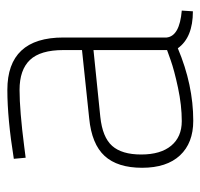

<svg xmlns="http://www.w3.org/2000/svg" viewBox="-32 -518 558 535"><g transform="rotate(-90 247.5 -250.0)"><path d="M411 -353V-65Q415 -29 486 -23L484 8Q411 8 381 -34Q279 9 179 9Q117 9 82.5 -28Q48 -65 48 -133.5Q48 -202 81 -238Q114 -274 186 -281L376 -301V-353Q376 -417 348.5 -446Q321 -475 265 -475Q208 -475 107 -462L76 -458L73 -491Q185 -509 265 -509Q411 -509 411 -353ZM348 -54 376 -64V-269L190 -250Q133 -244 109 -217Q85 -190 85 -136Q85 -82 109.5 -52.5Q134 -23 178 -23Q222 -23 271 -33.5Q320 -44 348 -54Z"/></g></svg>

Font: Titillium Web
Style: Thin
Weight: 200
Version: Version 1.001;PS 57.000;hotconv 1.0.70;makeotf.lib2.5.55311